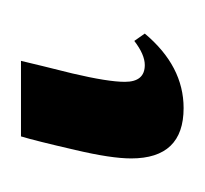

<svg xmlns="http://www.w3.org/2000/svg" viewBox="-26 73 195 183"><g transform="rotate(-90 71.5 164.5)"><path d="M124 195 131 205Q100 242 60 242Q12 242 12 192Q12 173 20 139Q29 100 33 87H105Q101 104 93 136Q85 170 85 186Q85 205 101 205Q111 205 124 195Z"/></g></svg>

Font: GFS Artemisia
Style: Bold Italic
Weight: 700
Italic angle: -12°
Designer: Designed by Takis Katsoulidis and George D. Matthiopoulos.
Foundry: Designed by Takis Katsoulidis and George D. Matthiopoulos.
Version: Version 1.0